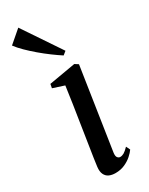

<svg xmlns="http://www.w3.org/2000/svg" viewBox="-231 -855 706 907"><g transform="rotate(-30 122.0 -401.5)"><path d="M107.5 10.5Q88 10.5 73.2 3.8Q58.5 -3 51.2 -18.5Q44 -34 47 -58.5Q48.5 -72 53.2 -103.2Q58 -134.5 64.8 -178Q71.5 -221.5 79.2 -271.2Q87 -321 94.8 -371.5Q102.5 -422 108.5 -467L47 -487L51 -508.5L195.5 -533.5L214.5 -521.5L147 -78Q144.5 -59.5 150.5 -52Q156.5 -44.5 164.5 -44.5Q175 -44.5 185.5 -50.5Q196 -56.5 212 -73L222.5 -51.5Q214 -39 197.8 -24.5Q181.5 -10 158.8 0.2Q136 10.5 107.5 10.5ZM172.5 -593.5Q150 -608 123.2 -627.8Q96.5 -647.5 70.2 -669.8Q44 -692 21.5 -714.2Q-1 -736.5 -15.5 -756L52.5 -814.5L191 -608.5Z"/></g></svg>

Font: Merriweather 96pt
Style: Italic
Weight: 400
Italic angle: -7.8°
Version: Version 2.101